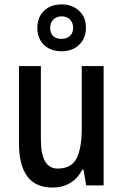

<svg xmlns="http://www.w3.org/2000/svg" viewBox="-20 -839 557 869"><path d="M449 -540V0H370L358 -71H352Q332 -31 297 -10.5Q262 10 219 10Q140 10 103 -41.5Q66 -93 66 -187V-540H165V-207Q165 -76 241 -76Q303 -76 326.5 -122Q350 -168 350 -259V-540ZM259 -607Q209 -607 179 -636Q149 -665 149 -713Q149 -761 179 -790Q209 -819 259 -819Q306 -819 337.5 -790.5Q369 -762 369 -714Q369 -666 338.5 -636.5Q308 -607 259 -607ZM259 -663Q282 -663 296.5 -676.5Q311 -690 311 -713Q311 -736 297 -750.5Q283 -765 259 -765Q236 -765 221.5 -750.5Q207 -736 207 -713Q207 -690 220 -676.5Q233 -663 259 -663Z"/></svg>

Font: Noto Sans Condensed Medium
Style: Regular
Weight: 500
Width: 3
Designer: Monotype Design Team
Foundry: Monotype Imaging Inc.
Version: Version 2.013; ttfautohint (v1.8.4.7-5d5b)